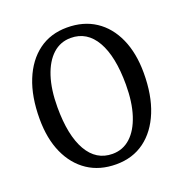

<svg xmlns="http://www.w3.org/2000/svg" viewBox="-129 -821 911 953"><g transform="rotate(-20 326.0 -345.0)"><path d="M326 16Q239 16 176 -26Q113 -68 78.5 -144.5Q44 -221 44 -326Q44 -443 78.5 -528Q113 -613 176 -659.5Q239 -706 326 -706Q413 -706 476 -664.5Q539 -623 573.5 -546Q608 -469 608 -364Q608 -247 573.5 -162Q539 -77 476 -30.5Q413 16 326 16ZM326 -39Q381 -39 421 -75.5Q461 -112 483 -179.5Q505 -247 505 -340Q505 -489 458.5 -570Q412 -651 326 -651Q271 -651 231 -614.5Q191 -578 169 -510.5Q147 -443 147 -350Q147 -201 193.5 -120Q240 -39 326 -39Z"/></g></svg>

Font: Platypi Light Light
Style: Regular
Weight: 300
Version: Version 1.200